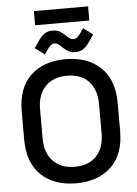

<svg xmlns="http://www.w3.org/2000/svg" viewBox="-65 -1059 803 1122"><g transform="rotate(-5 336.5 -498.0)"><path d="M336 14Q207 14 131 -58.5Q55 -131 55 -268V-432Q55 -569 131 -641.5Q207 -714 336 -714Q465 -714 541.5 -641.5Q618 -569 618 -432V-268Q618 -131 541.5 -58.5Q465 14 336 14ZM336 -83Q419 -83 464 -131.5Q509 -180 509 -264V-436Q509 -520 464 -568.5Q419 -617 336 -617Q255 -617 209 -568.5Q163 -520 163 -436V-264Q163 -180 209 -131.5Q255 -83 336 -83ZM219 -752 163 -794 195 -840Q210 -862 229 -874.5Q248 -887 275 -887Q299 -887 315 -878.5Q331 -870 349 -853Q360 -842 370 -834.5Q380 -827 393 -827Q408 -827 416.5 -835.5Q425 -844 433 -854L455 -885L510 -844L478 -797Q463 -776 444.5 -763Q426 -750 398 -750Q375 -750 359 -758.5Q343 -767 325 -784Q313 -795 303.5 -803Q294 -811 280 -811Q266 -811 257 -802Q248 -793 240 -783ZM177 -927V-1010H495V-927Z"/></g></svg>

Font: Space Grotesk Light Medium
Style: Regular
Weight: 500
Version: Version 2.000